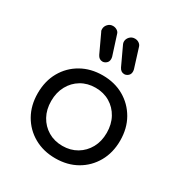

<svg xmlns="http://www.w3.org/2000/svg" viewBox="-190 -970 1057 1114"><g transform="rotate(30 338.0 -412.5)"><path d="M338 4Q258 4 195.5 -31.5Q133 -67 97.5 -129.5Q62 -192 62 -273Q62 -355 97.5 -417.5Q133 -480 195.5 -515.5Q258 -551 338 -551Q418 -551 480 -515.5Q542 -480 578 -417.5Q614 -355 614 -273Q614 -192 578.5 -129.5Q543 -67 481 -31.5Q419 4 338 4ZM338 -79Q392 -79 434 -104Q476 -129 500 -172.5Q524 -216 524 -273Q524 -330 500 -374Q476 -418 434 -443Q392 -468 338 -468Q284 -468 242 -443Q200 -418 176 -374Q152 -330 152 -273Q152 -216 176 -172.5Q200 -129 242 -104Q284 -79 338 -79ZM441 -619Q418 -619 406 -643L349 -765Q345 -773 345 -782Q345 -800 358.5 -814.5Q372 -829 393 -829Q408 -829 420 -821Q432 -813 436 -800L476 -672Q478 -664 478 -657Q478 -639 466 -629Q454 -619 441 -619ZM295 -619Q272 -619 260 -643L203 -765Q200 -769 199.5 -773.5Q199 -778 199 -782Q199 -800 212.5 -814.5Q226 -829 246 -829Q261 -829 273.5 -821Q286 -813 289 -800L330 -672Q331 -668 331.5 -664Q332 -660 332 -657Q332 -639 320 -629Q308 -619 295 -619Z"/></g></svg>

Font: Comfortaa SemiBold
Style: Regular
Weight: 600
Designer: Johan Aakerlund
Foundry: Johan Aakerlund
Version: Version 3.104; ttfautohint (v1.8.1.43-b0c9)